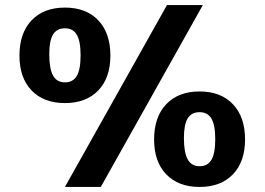

<svg xmlns="http://www.w3.org/2000/svg" viewBox="-20 -730 1050 760"><path d="M641 -710H783L379 10H237ZM57 -510Q57 -599 105 -649.5Q153 -700 237 -700Q321 -700 369 -649.5Q417 -599 417 -510Q417 -422 369 -372Q321 -322 237 -322Q153 -322 105 -372Q57 -422 57 -510ZM299 -511Q299 -567 284 -592.5Q269 -618 237 -618Q205 -618 190 -593.5Q175 -569 175 -516Q175 -458 190 -431Q205 -404 237 -404Q269 -404 284 -429.5Q299 -455 299 -511ZM590 -178Q590 -267 638 -317.5Q686 -368 770 -368Q854 -368 902 -317.5Q950 -267 950 -178Q950 -90 902 -40Q854 10 770 10Q686 10 638 -40Q590 -90 590 -178ZM832 -179Q832 -235 817 -260.5Q802 -286 770 -286Q738 -286 723 -261.5Q708 -237 708 -184Q708 -126 723 -99Q738 -72 770 -72Q802 -72 817 -97.5Q832 -123 832 -179Z"/></svg>

Font: Krub
Style: Bold
Weight: 700
Version: Version 1.000; ttfautohint (v1.6)